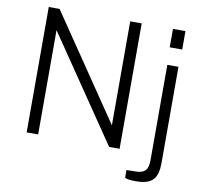

<svg xmlns="http://www.w3.org/2000/svg" viewBox="-95 -845 1193 1119"><g transform="rotate(10 502.0 -286.0)"><path d="M586 -742V-127L168 -742H104V0H172V-617L592 0H654V-742ZM913 -742H839V-633H913ZM909 38V-530H843V34C843 91 824 112 773 114L715 115V160C715 160 722 170 780 170C880 170 909 128 909 38Z"/></g></svg>

Font: 18Franklin Light
Style: Regular
Weight: 300
Designer: Pablo Impallari, Rodrigo Fuenzalida (Modified by Dan O. Williams)
Version: Version 0.025;PS 000.025;hotconv 1.0.88;makeotf.lib2.5.64775